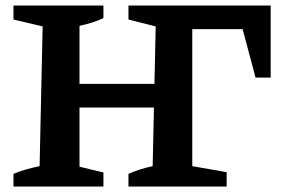

<svg xmlns="http://www.w3.org/2000/svg" viewBox="-20 -678 1029 698"><path d="M29 0V-46Q53 -56 76.5 -62.5Q100 -69 124 -74L135 -582L29 -607V-658H356V-612Q337 -603 314.5 -596Q292 -589 269 -584V-72L356 -51V0ZM198 -287V-373H612V-287ZM964 -658V-396H909L862 -572H679V-74L804 -52V0H447V-46Q470 -56 491 -62.5Q512 -69 535 -74L546 -582L447 -607V-658Z"/></svg>

Font: Piazzolla 24pt
Style: Bold
Weight: 700
Designer: Juan Pablo del Peral
Foundry: Huerta Tipografica
Version: Version 2.005